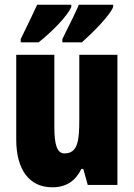

<svg xmlns="http://www.w3.org/2000/svg" viewBox="-20 -786 569 816"><path d="M461 -756V-766H315C305 -741 281 -692 245 -620V-606H328C374 -647 445 -718 461 -756ZM283 -756V-766H138C127 -742 104 -693 68 -620V-606H144C201 -651 265 -716 283 -756ZM479 -553H317V-280C317 -191 312 -134 254 -134C222 -134 211 -172 211 -246V-553H49V-193C49 -64 105 10 202 10C261 10 300 -16 326 -68H334L353 0H479Z"/></svg>

Font: Noto Sans Myanmar UI ExtraCondensed Black
Style: Regular
Weight: 900
Width: 2
Designer: Monotype Design Team
Foundry: Monotype Imaging Inc.
Version: Version 2.103